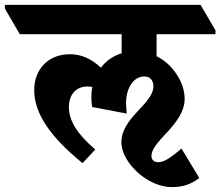

<svg xmlns="http://www.w3.org/2000/svg" viewBox="-92 -647 902 786"><path d="M246 21 298 -35C222 -100 190 -154 190 -209C190 -260 220 -293 266 -293C273 -293 280 -292 286 -291C283 -277 282 -263 282 -247C282 -236 284 -218 285 -209L427 -182C426 -194 424 -209 424 -224C424 -289 456 -334 499 -334C523 -334 536 -317 536 -294C536 -222 405 -166 405 -65C405 -20 435 27 475 62C514 96 564 119 612 119C655 119 687 109 724 82L651 -39C602 3 578 17 555 17C539 17 528 7 528 -8C528 -72 664 -137 664 -243C664 -290 640 -339 604 -377C588 -393 569 -407 549 -417V-507H790V-523L729 -627H-72V-612L-11 -507H406V-429C371 -418 342 -398 321 -370C282 -407 240 -425 194 -425C107 -425 48 -365 48 -278C48 -184 112 -88 246 21Z"/></svg>

Font: Noto Serif Devanagari SemiCondensed Black
Style: Regular
Weight: 900
Width: 4
Designer: Universal Thirst, Indian Type Foundry and the Monotype Design Team
Foundry: Monotype Imaging Inc.
Version: Version 2.004